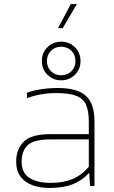

<svg xmlns="http://www.w3.org/2000/svg" viewBox="-20 -919 562 949"><path d="M267 -780 330 -899H360L290 -780ZM282 -522Q242 -522 214.5 -549.5Q187 -577 187 -617Q187 -658 214.5 -685.5Q242 -713 282 -713Q323 -713 350.5 -685.5Q378 -658 378 -617Q378 -577 350.5 -549.5Q323 -522 282 -522ZM282 -547Q313 -547 333 -567Q353 -587 353 -617Q353 -648 333 -668Q313 -688 282 -688Q252 -688 232 -668Q212 -648 212 -617Q212 -587 232 -567Q252 -547 282 -547ZM224 10Q179 10 142 -3Q105 -16 82.5 -44.5Q60 -73 60 -120Q60 -181 97 -218.5Q134 -256 230 -256H419V-317Q419 -368 406 -399.5Q393 -431 358 -445Q323 -459 258 -459Q218 -459 182 -452.5Q146 -446 113 -434V-460Q143 -472 183 -478Q223 -484 267 -484Q361 -484 404 -446Q447 -408 447 -319V0H425L421 -65Q387 -27 340 -8.5Q293 10 224 10ZM231 -15Q293 -15 338.5 -34Q384 -53 419 -95V-230H232Q147 -230 117 -201.5Q87 -173 87 -120Q87 -64 126 -39.5Q165 -15 231 -15Z"/></svg>

Font: Kanit Thin
Style: Regular
Weight: 250
Designer: Katatrad Team
Foundry: CadsonDemak
Version: Version 2.000; ttfautohint (v1.8.3)